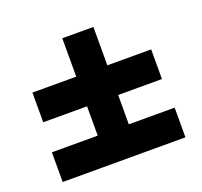

<svg xmlns="http://www.w3.org/2000/svg" viewBox="-97 -708 780 742"><g transform="rotate(-20 293.0 -337.0)"><path d="M48.8 -317.9V-439.9H229V-597.7H356.9V-439.9H537.1V-317.9H356.9V-197.3H545.4V-75.2H40.5V-197.3H229V-317.9Z"/></g></svg>

Font: Cascadia Code PL
Style: Bold
Weight: 700
Monospace: yes
Designer: Aaron Bell
Foundry: Saja Typeworks
Version: Version 2404.023; ttfautohint (v1.8.4)